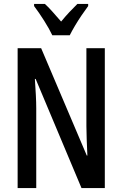

<svg xmlns="http://www.w3.org/2000/svg" viewBox="-20 -960 625 980"><path d="M515 0H396L162 -557H158Q161 -513 163 -475Q165 -437 165 -407V0H70V-714H190L423 -166H426Q424 -212 422.5 -249.5Q421 -287 421 -316V-714H515ZM247 -780Q232 -812 205.5 -854Q179 -896 154 -929V-940H209Q227 -924 248.5 -899.5Q270 -875 292 -850Q316 -879 333.5 -897.5Q351 -916 375 -940H430V-929Q415 -909 397 -882.5Q379 -856 363 -829Q347 -802 336 -780Z"/></svg>

Font: Noto Sans Thai Looped ExtraCondensed Medium
Style: Regular
Weight: 500
Width: 2
Designer: Sasikarn Vongin, Ben Mitchell
Foundry: The Fontpad Ltd
Version: Version 1.001; ttfautohint (v1.8.4.7-5d5b)